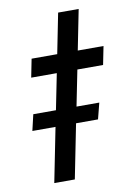

<svg xmlns="http://www.w3.org/2000/svg" viewBox="-80 -736 537 786"><g transform="rotate(-10 188.5 -342.5)"><path d="M126 -225.6H29.8L45.4 -292.5H139.6L169.4 -441.4H63L78.1 -517.6H184.6L217.8 -684.6H303.2L270 -517.6H377L361.8 -441.4H254.9L225.1 -292.5H319.8L302.7 -225.6H211.4L166.5 0H81.1Z"/></g></svg>

Font: Reddit Sans Chocolate
Style: Italic
Weight: 400
Italic angle: -11.25°
Designer: Stephen Hutchings
Version: Version 1.013